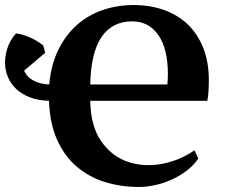

<svg xmlns="http://www.w3.org/2000/svg" viewBox="-26 -732 895 764"><path d="M506 -712Q571 -712 626 -692.5Q681 -673 720.5 -635.5Q760 -598 782.5 -542Q805 -486 805 -413Q805 -362 799 -331H333Q335 -229 377 -169.5Q419 -110 481.5 -88.5Q544 -67 615.5 -79.5Q687 -92 748 -134L763 -101Q743 -72 714.5 -51Q686 -30 654 -16Q622 -2 589 5Q556 12 527 12Q453 12 389 -8.5Q325 -29 277 -71Q229 -113 200.5 -177.5Q172 -242 169 -331Q126 -332 93.5 -344.5Q61 -357 39 -377.5Q17 -398 5.5 -425.5Q-6 -453 -6 -484Q-6 -496 -3.5 -512Q-1 -528 4.5 -543.5Q10 -559 18.5 -573.5Q27 -588 38 -599Q61 -597 92 -583.5Q123 -570 146 -551L154 -522L70 -451Q81 -425 108 -411Q135 -397 170 -396Q177 -475 206.5 -534.5Q236 -594 281 -633.5Q326 -673 384 -692.5Q442 -712 506 -712ZM500 -647Q421 -647 378.5 -585.5Q336 -524 333 -396H640Q641 -407 641.5 -417Q642 -427 642 -437Q642 -538 604 -592.5Q566 -647 500 -647Z"/></svg>

Font: PT Serif
Style: Bold
Weight: 700
Designer: A.Korolkova, O.Umpeleva, V.Yefimov
Foundry: ParaType Ltd
Version: Version 1.000W OFL; ttfautohint (v1.6)